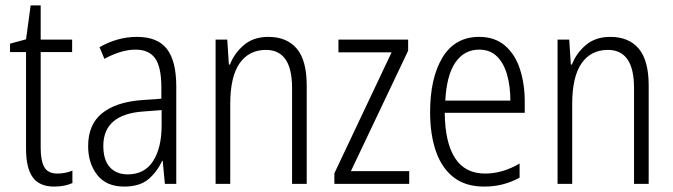

<svg xmlns="http://www.w3.org/2000/svg" viewBox="-20 -678 2483 708"><path d="M192 -38Q207 -38 221.5 -41Q236 -44 247 -49V-3Q234 3 217 6.5Q200 10 180 10Q125 10 100.5 -24.5Q76 -59 76 -130V-486H17V-517L76 -533L93 -658H130V-532H246V-486H130V-133Q130 -85 143.5 -61.5Q157 -38 192 -38Z M485 -542Q561 -542 595.5 -497.5Q630 -453 630 -359V0H588L580 -85H578Q559 -44 527 -17Q495 10 438 10Q372 10 338.5 -33Q305 -76 305 -139Q305 -219 356.5 -260.5Q408 -302 504 -309L575 -314V-355Q575 -431 552 -463Q529 -495 480 -495Q427 -495 365 -461L347 -504Q378 -522 413 -532Q448 -542 485 -542ZM510 -267Q361 -257 361 -140Q361 -88 385 -61.5Q409 -35 451 -35Q513 -35 544.5 -84Q576 -133 576 -216V-272Z M969 -542Q1038 -542 1074.5 -498.5Q1111 -455 1111 -363V0H1057V-353Q1057 -425 1032.5 -459.5Q1008 -494 961 -494Q898 -494 863.5 -444.5Q829 -395 829 -294V0H775V-532H818L824 -440H828Q844 -482 879.5 -512Q915 -542 969 -542Z M1489 0H1213V-39L1424 -485H1228V-532H1485V-491L1274 -47H1489Z M1747 -542Q1805 -542 1842.5 -509.5Q1880 -477 1897.5 -422.5Q1915 -368 1915 -303V-262H1620Q1621 -152 1658 -95Q1695 -38 1769 -38Q1833 -38 1896 -75V-23Q1867 -7 1835 1.5Q1803 10 1765 10Q1697 10 1653 -24Q1609 -58 1587.5 -120Q1566 -182 1566 -264Q1566 -391 1612 -466.5Q1658 -542 1747 -542ZM1747 -495Q1692 -495 1659.5 -448Q1627 -401 1622 -307H1862Q1862 -359 1850 -402Q1838 -445 1812.5 -470Q1787 -495 1747 -495Z M2230 -542Q2299 -542 2335.5 -498.5Q2372 -455 2372 -363V0H2318V-353Q2318 -425 2293.5 -459.5Q2269 -494 2222 -494Q2159 -494 2124.5 -444.5Q2090 -395 2090 -294V0H2036V-532H2079L2085 -440H2089Q2105 -482 2140.5 -512Q2176 -542 2230 -542Z"/></svg>

Font: Noto Sans Lao Condensed Light
Style: Regular
Weight: 300
Width: 3
Designer: Monotype Design Team
Foundry: Monotype Imaging Inc.
Version: Version 2.003; ttfautohint (v1.8.4.7-5d5b)